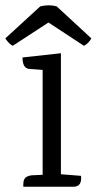

<svg xmlns="http://www.w3.org/2000/svg" viewBox="-40 -705 365 725"><path d="M174 -681 305 -560Q294 -541 277 -532L143 -620L8 -532Q-7 -540 -20 -560L112 -681Q146 -689 174 -681ZM238 0H48V-8Q48 -32 62 -38Q69 -42 79 -43L121 -45V-441L69 -445Q45 -448 45 -488L190 -504V-47L266 -41Q270 0 238 0Z"/></svg>

Font: Karma
Style: Regular
Weight: 400
Designer: Joana Correia
Foundry: Indian Type Foundry
Version: Version 1.202;PS 1.0;hotconv 1.0.78;makeotf.lib2.5.61930; tt